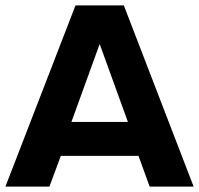

<svg xmlns="http://www.w3.org/2000/svg" viewBox="-25 -687 733 707"><path d="M688 0H526L485 -113H199L157 0H-5L253 -667H431ZM446 -238 342 -525 238 -238Z"/></svg>

Font: UN Bangla
Style: Bold
Weight: 700
Designer: Desinged by Rajon, Unicode developed by Rashed (IMGN)
Version: Version 2.001;March 19, 2023;FontCreator 14.0.0.2901 64-bit